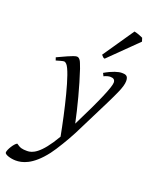

<svg xmlns="http://www.w3.org/2000/svg" viewBox="-261 -801 886 1134"><g transform="rotate(20 182.0 -234.0)"><path d="M396 -457C375 -457 339 -447 291 -419L300 -401C317 -409 330 -412 340 -412C360 -412 370 -404 370 -386C370 -358 328 -259 239 -81C220 -172 187 -300 155 -395L144 -424C133 -455 119 -457 113 -457C94 -457 26 -423 -3 -410L3 -392C20 -397 44 -404 51 -404C59 -404 62 -400 68 -395C103 -359 157 -122 184 21C107 153 58 168 27 168C-5 168 -17 165 -42 147C-59 154 -88 201 -88 219C-88 232 -49 244 -18 244C21 244 84 232 162 130L185 97C185 97 230 28 260 -31L376 -263C408 -329 436 -383 436 -420C436 -453 420 -457 396 -457ZM444 -671 437 -693C430 -696 405 -708 382 -712L249 -518C260 -506 261 -503 271 -501Z"/></g></svg>

Font: Temporarium
Style: Italic
Weight: 400
Italic angle: -7°
Version: Version 1.1